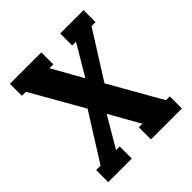

<svg xmlns="http://www.w3.org/2000/svg" viewBox="-145 -582 675 675"><g transform="rotate(-45 192.5 -244.5)"><path d="M375 -488.8V-429.2H355L245.1 -254.9L356 -60.1H375V0H221.2V-60.1H238.8L174.8 -173.8L107.9 -60.1H126V0H8.8V-60.1H30.8L140.1 -233.9L28.8 -429.2H8.8V-488.8H165V-429.2H146L210 -314.9L277.8 -429.2H258.8V-488.8Z"/></g></svg>

Font: Margherita Bold
Style: Regular
Weight: 700
Designer: James Puckett
Foundry: Dunwich Type Founders
Version: Version 1.008;hotconv 1.0.109;makeotfexe 2.5.65596